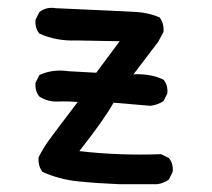

<svg xmlns="http://www.w3.org/2000/svg" viewBox="-20 -471 540 488"><path d="M282.2 -2.9Q230.5 -4.9 180.7 -9.8Q130.9 -14.6 87.9 -34.2Q76.2 -49.8 78.1 -71.3Q89.8 -94.7 105.5 -116.2Q121.1 -137.7 177.7 -211.9Q152.3 -213.9 127 -212.9Q101.6 -211.9 80.1 -225.6Q68.4 -239.3 70.3 -260.7L80.1 -280.3Q113.3 -295.9 154.3 -290L224.6 -286.1L284.2 -366.2L173.8 -368.2Q123 -366.2 80.1 -385.7Q68.4 -399.4 70.3 -420.9L80.1 -440.4Q97.7 -454.1 121.1 -450.2Q297.9 -442.4 328.1 -440.4Q358.4 -438.5 385.7 -426.8Q397.5 -411.1 395.5 -389.6L381.8 -364.3L319.3 -282.2Q362.3 -284.2 395.5 -268.6Q407.2 -254.9 405.3 -233.4L395.5 -213.9Q379.9 -204.1 362.3 -202.1L268.6 -210Q246.1 -168.9 181.6 -86.9Q283.2 -75.2 389.6 -79.1L409.2 -69.3Q420.9 -55.7 418.9 -34.2L409.2 -14.6Q395.5 -4.9 379.9 -2.9Z"/></svg>

Font: JasonHandwriting2
Style: Regular
Weight: 400
Version: Version 1.05.10